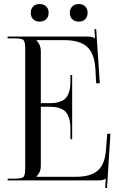

<svg xmlns="http://www.w3.org/2000/svg" viewBox="-20 -902 597 960"><path d="M178.2 -881.8Q198.2 -881.8 210.7 -870.1Q223.1 -858.4 223.1 -837.9Q223.1 -818.4 210.9 -806.2Q198.7 -793.9 178.2 -793.9Q158.2 -793.9 146 -805.7Q133.8 -817.4 133.8 -837.9Q133.8 -857.4 145.8 -869.6Q157.7 -881.8 178.2 -881.8ZM374 -881.8Q393.6 -881.8 405.8 -870.1Q418 -858.4 418 -837.9Q418 -818.4 406.2 -806.2Q394.5 -793.9 374 -793.9Q354 -793.9 341.6 -805.7Q329.1 -817.4 329.1 -837.9Q329.1 -857.4 341.3 -869.6Q353.5 -881.8 374 -881.8ZM18.1 0V-8.8H53.2Q88.9 -8.8 97.4 -17.3Q106 -25.9 106 -62V-657.2Q106 -693.4 97.4 -701.7Q88.9 -710 53.2 -710H18.1V-719.2H417Q444.8 -719.2 454.1 -710H455.1L452.1 -756.3L460.9 -756.8L479 -485.8H460.9L457 -556.2Q452.6 -634.8 415.3 -668Q377.9 -701.2 303.2 -701.2H162.1V-700.2Q184.1 -678.2 184.1 -647.9V-386.2H224.1Q243.7 -386.2 257.3 -387.9Q271 -389.6 286.1 -396Q301.3 -402.3 310.5 -413.3Q319.8 -424.3 325.9 -444.3Q332 -464.4 332 -492.2V-526.9H340.8V-206.1H332V-261.2Q332 -289.1 325.9 -309.1Q319.8 -329.1 310.5 -340.3Q301.3 -351.6 286.1 -358.2Q271 -364.7 257.1 -366.5Q243.2 -368.2 224.1 -368.2H184.1V-70.8Q184.1 -41 162.1 -19V-18.1H360.8Q433.6 -18.1 469.2 -49.6Q504.9 -81.1 509.8 -152.8L516.1 -232.9H532.2L515.1 38.1L505.9 37.6L508.8 -8.8H507.8Q499 0 471.2 0Z"/></svg>

Font: FoglihtenNo07calt
Style: Regular
Weight: 500
Designer: gluk (gluksza@wp.pl)
Foundry: gluk (gluksza@wp.pl)
Version: Version 0.844